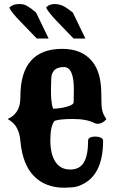

<svg xmlns="http://www.w3.org/2000/svg" viewBox="-20 -878 554 933"><path d="M292.5 34.2Q200.7 34.2 145 -22.2Q89.4 -78.6 79.1 -192.9Q73.2 -263.7 28.3 -292.5L18.6 -298.8Q18.6 -301.3 31.2 -307.4Q43.9 -313.5 57.6 -330.6Q79.1 -357.4 79.1 -408.2Q79.1 -640.6 282.7 -640.6Q379.4 -640.6 429.2 -578.1Q472.2 -524.9 472.2 -422.4Q472.2 -359.4 476.6 -342.3Q480.5 -325.2 486.8 -315.4Q493.2 -305.7 496.6 -298.3Q477.5 -276.4 455.1 -276.4Q447.3 -276.4 440.4 -279.3Q401.9 -299.8 335.4 -299.8Q269 -299.8 244.6 -290.5Q224.6 -264.6 224.6 -196.8Q224.6 -128.9 249.3 -91.6Q273.9 -54.2 320.8 -54.2Q367.7 -54.2 387.9 -89.4Q408.2 -124.5 408.2 -195.8Q408.2 -205.6 419.2 -210.2Q430.2 -214.8 444.6 -214.4Q459 -213.9 470 -209Q481 -204.1 481 -194.3Q481 -37.1 388.7 13.7Q358.4 30.3 332.8 32.2Q307.1 34.2 292.5 34.2ZM238.3 -349.6Q277.8 -351.1 307.6 -360.4Q337.9 -369.1 337.9 -381.3L338.9 -443.8Q338.9 -552.2 290.5 -552.2Q256.8 -552.2 241.7 -534.2Q229.5 -520 229 -494.6Q228.5 -476.6 227.8 -449.2Q227.1 -421.9 229.2 -394.8Q231.4 -367.7 238.3 -349.6ZM158.7 -690.9 79.1 -773.4Q36.6 -816.9 24.9 -840.8Q42 -858.4 72.3 -858.4Q97.2 -858.4 111.1 -849.4Q125 -840.3 131.3 -836.4Q139.6 -830.1 147.7 -823.2Q155.8 -816.4 155.3 -816.9L216.3 -690.9ZM337.4 -690.9 257.8 -773.4Q216.8 -815.9 204.1 -840.8Q217.3 -858.4 246.6 -858.4Q278.8 -858.4 308.6 -835.9L321.8 -826.2L334 -816.9L395 -690.9Z"/></svg>

Font: Sancreek
Style: Regular
Weight: 400
Designer: Vernon Adams
Foundry: Vernon Adams
Version: Version 1.100; ttfautohint (v1.8.4.7-5d5b)